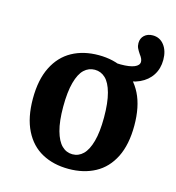

<svg xmlns="http://www.w3.org/2000/svg" viewBox="-89 -629 657 717"><g transform="rotate(15 239.5 -270.5)"><path d="M43.3 -208.1Q43.3 -281.4 68 -330.6Q92.6 -379.8 136.8 -404.1Q180.9 -428.3 239.4 -428.3Q297.8 -428.3 341.9 -404.1Q386.1 -379.8 410.8 -330.6Q435.4 -281.4 435.4 -208.1Q435.4 -134.9 410.8 -85.6Q386.1 -36.4 341.9 -12.6Q297.8 11.3 239.4 11.3Q180.9 11.3 136.8 -12.6Q92.6 -36.4 68 -85.6Q43.3 -134.9 43.3 -208.1ZM318.2 -208.1Q318.2 -265.5 308.1 -302.2Q298.1 -338.9 280.5 -355.4Q263 -371.9 239.4 -371.9Q215.7 -371.9 198.2 -355.4Q180.6 -338.9 170.6 -302.2Q160.5 -265.5 160.5 -208.1Q160.5 -152 170.6 -115.8Q180.6 -79.5 198.2 -62.3Q215.7 -45.2 239.4 -45.2Q263 -45.2 280.5 -62.3Q298.1 -79.5 308.1 -115.8Q318.2 -152 318.2 -208.1ZM303.3 -364.1 287.2 -418.5Q303.6 -415.9 327 -415.9Q361.5 -415.9 379.6 -423.5Q397.8 -431.1 397.8 -444.9Q397.8 -451 394.7 -457.5Q391.7 -464 385.9 -471.4Q378.6 -482.2 374.5 -490.8Q370.4 -499.4 370.4 -510.3Q370.4 -528.9 382.9 -540.4Q395.5 -551.9 415.3 -551.9Q442.8 -551.9 459.6 -530Q476.4 -508.2 476.4 -473.3Q476.4 -439.7 460.1 -414.3Q443.8 -388.9 413.7 -375Q383.6 -361.2 343.4 -361.2Q333.7 -361.2 322.5 -361.8Q311.2 -362.5 303.3 -364.1Z"/></g></svg>

Font: Playfair Micro SmCond SmLight
Style: Regular
Weight: 360
Width: 4
Designer: Claus Eggers Sørensen
Foundry: Claus Eggers Sørensen
Version: Version 2.100;Glyphs 3.2 (3219)